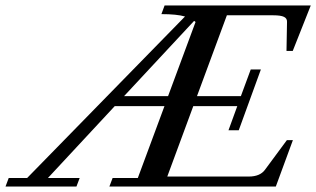

<svg xmlns="http://www.w3.org/2000/svg" viewBox="-90 -683 1158 703"><path d="M-69.8 0 -58.1 -31.2H9.3L587.4 -622.6Q557.1 -631.3 501 -631.3L512.7 -663.1H1047.9L981.9 -496.6H959L960.9 -603Q961.4 -615.7 949.7 -621.3Q938 -627 910.6 -627H740.7L631.3 -331.1H792L828.1 -428.7H865.2L784.2 -206.1H746.6L778.8 -294.4H617.7L522.5 -36.6H820.8Q861.8 -36.6 879.9 -61L960.4 -169.9H982.4L919.9 0H310.5L322.3 -31.2H414.6L512.2 -294.4H330.1L85.4 -31.2H201.7L189.9 0ZM626 -602.5Q623.5 -605 620.6 -606.4L364.3 -331.1H525.4Z"/></svg>

Font: Elstob 10pt Medium
Style: Italic
Weight: 500
Italic angle: -20°
Designer: Peter S. Baker
Version: Version 1.015